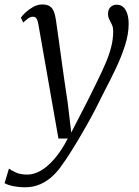

<svg xmlns="http://www.w3.org/2000/svg" viewBox="-74 -570 607 838"><path d="M94 -461Q90.5 -482 85 -489.5Q79.5 -497 70 -497Q60 -497 50.2 -490.5Q40.5 -484 27.5 -471.5L17 -493Q22.5 -501.5 36.8 -515Q51 -528.5 70.2 -539.5Q89.5 -550.5 110.5 -550.5Q132.5 -550.5 144.2 -542Q156 -533.5 161.5 -518.5Q167 -503.5 170 -483.5Q176.5 -438.5 182.8 -393.2Q189 -348 195.2 -302.8Q201.5 -257.5 208 -212.2Q214.5 -167 221.5 -121.5L237 8.5L305.5 -124.5Q331 -176 352 -218.5Q373 -261 388.2 -297.2Q403.5 -333.5 411.8 -366.8Q420 -400 420 -433.5Q420 -451 414.2 -463Q408.5 -475 403 -485.5Q397.5 -496 397.5 -509Q397.5 -529 408.5 -539.2Q419.5 -549.5 435 -549.5Q452 -549.5 463.5 -539.5Q475 -529.5 481.2 -510.8Q487.5 -492 487.5 -465Q487.5 -421 471.5 -371.2Q455.5 -321.5 431.8 -271.5Q408 -221.5 384 -176Q364.5 -136 344.5 -97.5Q324.5 -59 304.5 -23.5Q284.5 12 265.8 43.2Q247 74.5 230.5 100.5Q214 126.5 199.5 146Q182 173 158.2 196Q134.5 219 103.8 233.2Q73 247.5 34 247.5Q11 247.5 -13.5 243Q-38 238.5 -54 229.5L-35 166Q-25.5 173 -5.5 182.5Q14.5 192 46 192Q73 192 102.8 175.5Q132.5 159 163 124Q193.5 89 222 34.5H181Z"/></svg>

Font: Merriweather 60pt Light
Style: Italic
Weight: 300
Italic angle: -7.8°
Version: Version 2.101